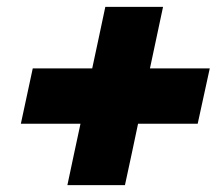

<svg xmlns="http://www.w3.org/2000/svg" viewBox="-20 -585 644 557"><path d="M175.5 -48Q185.5 -95.5 195.2 -140.8Q205 -186 213.5 -226H40.5L75 -386.5H247.5Q256.5 -428 266 -473Q275.5 -518 285.5 -565H453Q432.5 -469 415 -386.5H588.5L553.5 -226H380.5Q372 -186 362.5 -140.8Q353 -95.5 342.5 -48Z"/></svg>

Font: Commissioner ExtraBold
Style: Italic
Weight: 800
Italic angle: -12°
Designer: Kostas Bartsokas
Foundry: Kostas Bartsokas
Version: Version 1.000; ttfautohint (v1.8.3)